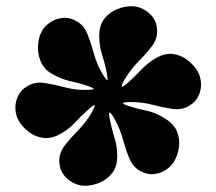

<svg xmlns="http://www.w3.org/2000/svg" viewBox="-20 -830 699 620"><path d="M396 -487.5Q425.5 -478 453.5 -472.5Q481.5 -467 512 -448Q542 -429.5 551.8 -404.8Q561.5 -380 557.8 -354.5Q554 -329 542.5 -309Q533.5 -293.5 516 -281.8Q498.5 -270 476.2 -267.8Q454 -265.5 431.5 -278.5Q408.5 -292 397.2 -319.5Q386 -347 377 -380Q368 -413 351.5 -443Q342 -461 335.5 -466Q329 -471 335.5 -440Q341.5 -411 350 -384Q358.5 -357 358.5 -326Q358.5 -291.5 341.8 -270.5Q325 -249.5 300.8 -239.8Q276.5 -230 253.5 -230Q235.5 -230 216.5 -239.5Q197.5 -249 184.5 -267Q171.5 -285 171.5 -311Q171.5 -338 190.2 -361.8Q209 -385.5 233.5 -410.5Q258 -435.5 275.5 -465.5Q287 -486 285.8 -489.8Q284.5 -493.5 267 -478Q243.5 -457.5 223.8 -435.8Q204 -414 176 -398Q146 -381 119.2 -384.8Q92.5 -388.5 72 -404.8Q51.5 -421 40 -441Q31 -456.5 29.8 -477.8Q28.5 -499 37.8 -519.2Q47 -539.5 69.5 -552.5Q94.5 -567 126 -561.8Q157.5 -556.5 193 -547.2Q228.5 -538 265 -540Q285.5 -541 282.5 -543.8Q279.5 -546.5 266 -551.5Q236 -562 207.8 -567.8Q179.5 -573.5 147 -592Q122 -606.5 111.5 -631.5Q101 -656.5 102.8 -683.8Q104.5 -711 116 -731Q125 -746.5 142.8 -758.2Q160.5 -770 182.8 -772.2Q205 -774.5 227.5 -761.5Q252 -747.5 263.2 -718Q274.5 -688.5 284.2 -653.5Q294 -618.5 313 -588Q320 -577 324.8 -571.8Q329.5 -566.5 325.5 -589Q320 -622 310.2 -651.2Q300.5 -680.5 300.5 -714Q300.5 -748.5 317.2 -769.8Q334 -791 358.2 -800.5Q382.5 -810 405.5 -810Q423.5 -810 442.5 -800.5Q461.5 -791 474.5 -773Q487.5 -755 487.5 -729Q487.5 -703 470 -680Q452.5 -657 429 -633.5Q405.5 -610 387.5 -581.5Q373.5 -560 373 -552.2Q372.5 -544.5 395 -564.5Q417.5 -585 437 -605.8Q456.5 -626.5 483 -642Q513 -659.5 539.5 -655.5Q566 -651.5 586.5 -635.2Q607 -619 618.5 -599Q627.5 -583.5 629 -562.2Q630.5 -541 621.2 -520.8Q612 -500.5 589.5 -487.5Q566 -474 536 -478.5Q506 -483 472.2 -491.8Q438.5 -500.5 403.5 -500.5Q355.5 -500.5 396 -487.5Z"/></svg>

Font: Besley* Fatface
Style: Italic
Weight: 900
Italic angle: -13°
Designer: Owen Earl
Foundry: indestructible type*
Version: Version 3.000; ttfautohint (v1.8.3)